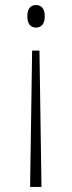

<svg xmlns="http://www.w3.org/2000/svg" viewBox="-20 -562 285 759"><path d="M122 -542C104 -542 88 -531 88 -498C88 -464 104 -453 122 -453C141 -453 157 -464 157 -498C157 -531 141 -542 122 -542ZM136 -362H107L99 177H144Z"/></svg>

Font: Noto Serif Georgian Condensed ExtraLight
Style: Regular
Weight: 200
Width: 3
Designer: Monotype Design Team, Akaki Razmadze
Foundry: Google LLC
Version: Version 2.003